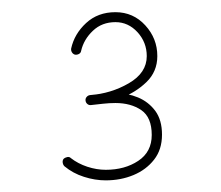

<svg xmlns="http://www.w3.org/2000/svg" viewBox="-20 -741 369 320"><path d="M105 -649.9Q108.4 -649.4 111.6 -651.1Q114.7 -652.8 115.2 -656.2Q119.6 -675.3 134.8 -689.7Q149.9 -704.1 172.4 -704.1Q193.8 -704.1 209.2 -687.3Q224.6 -670.4 224.6 -647.5Q224.6 -619.6 194.8 -602.3Q165 -585 129.9 -582.5Q126.5 -582 124.3 -579.3Q122.1 -576.7 122.6 -573.2Q123 -569.8 125.7 -567.6Q128.4 -565.4 131.8 -565.9Q153.8 -567.4 179.7 -576.9Q205.6 -586.4 223.9 -604Q242.2 -621.6 242.2 -647.5Q242.2 -676.8 222.2 -698.7Q202.1 -720.7 172.4 -720.7Q143.1 -720.7 123.5 -702.6Q104 -684.6 98.6 -660.2Q98.1 -656.7 99.9 -653.8Q101.6 -650.9 105 -649.9ZM122.6 -573.2Q123 -569.8 125.7 -567.6Q128.4 -565.4 131.8 -565.9Q141.1 -566.9 151.6 -568.1Q162.1 -569.3 172.4 -569.3Q198.2 -569.3 215.6 -557.4Q232.9 -545.4 232.9 -516.1Q232.9 -487.8 210.4 -472.9Q188 -458 156.2 -458Q141.1 -458 125.5 -463.1Q109.9 -468.3 98.1 -477.5Q95.7 -480 92 -479.2Q88.4 -478.5 85.9 -476.1Q84 -473.6 84.5 -470Q85 -466.3 87.4 -463.9Q101.6 -452.1 119.9 -446.3Q138.2 -440.4 156.2 -440.4Q181.2 -440.4 202.4 -449.2Q223.6 -458 236.8 -474.9Q250 -491.7 250 -516.6Q250 -541 238.8 -556.2Q227.5 -571.3 210 -578.6Q192.4 -585.9 172.4 -585.9Q160.6 -585.9 150.1 -584.7Q139.6 -583.5 129.9 -582.5Q126.5 -582 124.3 -579.3Q122.1 -576.7 122.6 -573.2Z"/></svg>

Font: Mikhak VF
Style: Regular
Weight: 100
Designer: Amin Abedi
Version: Version 3.001